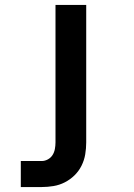

<svg xmlns="http://www.w3.org/2000/svg" viewBox="-20 -540 540 775"><path d="M64 215V110H148Q161 110 173 103.5Q185 97 192 86Q199 75 201.5 61.5Q204 48 204 35V-520H328V35Q328 59 324 83Q320 107 309 129Q298 151 280.5 168Q263 185 241.5 196Q220 207 196 211Q172 215 148 215Z"/></svg>

Font: Iosevka Term Curly Extrabold
Style: Regular
Weight: 800
Designer: Belleve Invis
Foundry: Belleve Invis
Version: Version 32.3.0